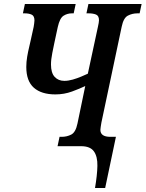

<svg xmlns="http://www.w3.org/2000/svg" viewBox="-20 -734 731 964"><path d="M457 210Q468 146 469 99Q470 52 451.5 26Q433 0 387 0H269L279 -47H290Q316 -47 338 -58.5Q360 -70 369 -114L408 -302Q381 -289 341.5 -274.5Q302 -260 258 -260Q188 -260 150 -293.5Q112 -327 112 -398Q112 -423 116.5 -449.5Q121 -476 126.5 -498Q132 -520 134 -531L149 -599Q150 -606 151.5 -615.5Q153 -625 153 -631Q153 -654 139 -660.5Q125 -667 104 -667H95L105 -714H360L350 -667H341Q318 -667 299 -655Q280 -643 270 -598L253 -519Q249 -500 242.5 -467.5Q236 -435 236 -410Q236 -368 254.5 -348Q273 -328 303 -328Q323 -328 345.5 -334.5Q368 -341 388 -349.5Q408 -358 421 -364L472 -601Q474 -610 475.5 -618.5Q477 -627 477 -632Q477 -655 462 -661Q447 -667 425 -667H414L424 -714H691L681 -667H670Q644 -667 622 -655.5Q600 -644 591 -600L489 -118Q487 -104 485.5 -96Q484 -88 484 -82Q484 -47 534 -47H562L508 210Z"/></svg>

Font: Noto Serif ExtraCondensed SemiBold
Style: Italic
Weight: 600
Width: 2
Italic angle: -12°
Designer: Monotype Design Team
Foundry: Monotype Imaging Inc.
Version: Version 2.013